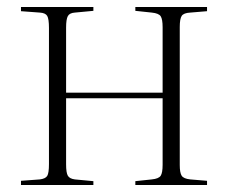

<svg xmlns="http://www.w3.org/2000/svg" viewBox="-20 -529 652 549"><path d="M40 0V-12L94 -16Q110 -18 115 -26Q120 -34 120 -60V-449Q120 -475 115 -483.5Q110 -492 94 -493L40 -497V-509H247V-498L194 -493Q179 -492 174 -483Q169 -474 169 -450V-264H445V-451Q445 -474 439.5 -482.5Q434 -491 414 -493L367 -498V-509H572V-497L524 -493Q505 -492 499.5 -483.5Q494 -475 494 -452V-57Q494 -35 499.5 -26.5Q505 -18 524 -16L572 -12V0H367V-11L414 -16Q434 -18 439.5 -26.5Q445 -35 445 -58V-248H169V-59Q169 -35 174 -26.5Q179 -18 194 -16L247 -11V0Z"/></svg>

Font: Literata 72pt ExtraLight
Style: Regular
Weight: 200
Designer: Latin by Veronika Burian and Jose Scaglione. Greek by Irene Vlachou. Cyrillic by Vera Evstafieva.
Foundry: TypeTogether
Version: Version 3.002